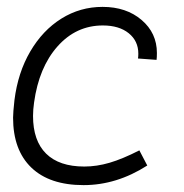

<svg xmlns="http://www.w3.org/2000/svg" viewBox="-20 -532 535 558"><path d="M18 -190Q18 -205 22 -241Q32 -321 68 -382.5Q104 -444 158.5 -478Q213 -512 278 -512Q347 -512 391.5 -474Q436 -436 436 -378Q436 -365 435 -358L381 -362Q382 -367 382 -376Q382 -413 354 -435.5Q326 -458 279 -458Q201 -458 147 -397Q93 -336 79 -234Q76 -213 76 -195Q76 -123 114 -85.5Q152 -48 225 -48Q261 -48 298.5 -59Q336 -70 385 -95L408 -51Q319 6 223 6Q124 6 71 -45Q18 -96 18 -190Z"/></svg>

Font: Bellota
Style: Italic
Weight: 400
Italic angle: -7.5°
Designer: Kemie Guaida
Foundry: Kemie Guaida
Version: Version 4.001